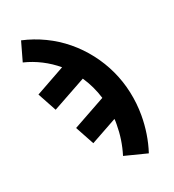

<svg xmlns="http://www.w3.org/2000/svg" viewBox="-136 -644 872 962"><g transform="rotate(-20 300.0 -162.5)"><path d="M493 213 367 181Q379 142 385 102Q391 62 391 21Q391 14 391 6.5Q391 -1 390 -8L249 70L194 -31L369 -128Q359 -161 344 -192.5Q329 -224 310 -252L129 -152L74 -253L232 -341Q194 -373 149 -396Q104 -419 55 -431L85 -538Q148 -524 206 -496Q264 -468 313.5 -427.5Q363 -387 402.5 -336Q442 -285 469 -227Q496 -169 509.5 -106Q523 -43 523 21Q523 70 515.5 118.5Q508 167 493 213Z"/></g></svg>

Font: Iosevka Slab XBdEx
Style: Regular
Weight: 800
Width: 7
Monospace: yes
Designer: Belleve Invis
Foundry: Belleve Invis
Version: Version 11.1.0; ttfautohint (v1.8.3)